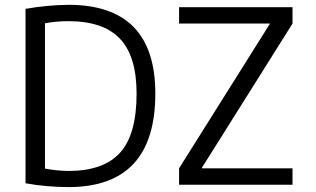

<svg xmlns="http://www.w3.org/2000/svg" viewBox="-20 -760 1299 790"><path d="M1089.8 -661.1V-663.1H716.8V-730.5H1183.6V-663.1L810.5 -69.3V-67.4H1183.6V0H716.8V-67.4ZM619.1 -375Q619.1 9.8 261.7 9.8Q172.9 9.8 85 -5.9V-723.6Q174.8 -739.3 261.7 -740.2Q619.1 -740.2 619.1 -375ZM542 -375Q542 -528.3 473.6 -600.6Q405.3 -672.9 261.7 -672.9Q210 -672.9 165 -664.1V-66.4Q210 -57.6 261.7 -56.6Q406.2 -56.6 474.1 -131.8Q542 -207 542 -375Z"/></svg>

Font: Mgen+ 1c regular
Style: Regular
Weight: 400
Designer: [Source Han Sans]
Ryoko NISHIZUKA  (kana & ideographs); Paul D. Hunt (Latin, Greek & Cyrillic); Wenlong ZHANG  (bopomofo
Version: Version 1.059.20150602